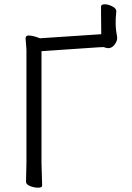

<svg xmlns="http://www.w3.org/2000/svg" viewBox="-20 -864 613 893"><path d="M176 -1Q176 9 157.5 9Q139 9 120 1.5Q101 -6 101 -19L103 -108V-634L99 -685Q99 -699 113 -699Q127 -699 146 -693Q165 -687 166 -686L437 -704Q444 -705 451 -705Q451 -738 450 -796V-834Q450 -844 468 -844Q483 -844 502 -834.5Q521 -825 521 -812Q517 -775 518 -749Q519 -723 522 -709Q525 -695 525 -685Q525 -677 519 -665.5Q513 -654 503.5 -647Q494 -640 484 -640Q475 -640 462 -645Q447 -645 438 -644L173 -626V-107Z"/></svg>

Font: LXGW WenKai TC
Style: Regular
Weight: 400
Designer: LXGW / Fontworks Inc.
Foundry: LXGW / Fontworks Inc.
Version: Version 1.330